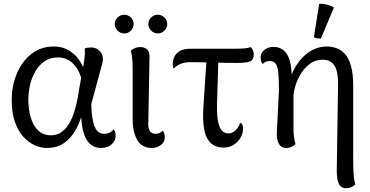

<svg xmlns="http://www.w3.org/2000/svg" viewBox="-20 -769 1956 1016"><path d="M229 14Q196 14 163.5 -0.5Q131 -15 103 -46Q75 -77 58.5 -125Q42 -173 42 -240Q42 -315 69 -379.5Q96 -444 146 -483.5Q196 -523 265 -523Q306 -523 338.5 -505.5Q371 -488 394 -458Q417 -428 429 -388L414 -336Q404 -392 370.5 -428.5Q337 -465 286 -465Q244 -465 214.5 -444Q185 -423 166 -389.5Q147 -356 138.5 -317.5Q130 -279 130 -243Q130 -190 143 -146.5Q156 -103 182.5 -78Q209 -53 249 -53Q279 -53 301.5 -67.5Q324 -82 340 -106Q356 -130 367.5 -161.5Q379 -193 386.5 -228.5Q394 -264 399 -299L423 -432Q427 -457 428.5 -477Q430 -497 428 -512Q434 -515 442.5 -516.5Q451 -518 460 -518Q483 -518 499.5 -506Q516 -494 522 -474.5Q528 -455 520 -429L463 -218Q464 -144 479.5 -102.5Q495 -61 530 -61Q547 -61 559.5 -67Q572 -73 581 -85Q592 -72 592 -51Q592 -24 570.5 -5Q549 14 514 14Q465 14 438 -30.5Q411 -75 409 -168L414 -164Q401 -116 376.5 -75Q352 -34 316 -10Q280 14 229 14Z M783 14Q731 14 706.5 -28Q682 -70 682 -137V-399Q682 -436 679.5 -460Q677 -484 672 -501Q686 -512 697.5 -516Q709 -520 724 -520Q744 -520 759 -506.5Q774 -493 771 -458L765 -129Q762 -94 771.5 -77.5Q781 -61 804 -61Q815 -61 824.5 -65.5Q834 -70 841 -78Q847 -72 849.5 -61.5Q852 -51 852 -43Q852 -17 831 -1.5Q810 14 783 14ZM638 -592Q617 -592 602 -607Q587 -622 587 -641Q587 -662 602 -676.5Q617 -691 638 -691Q658 -691 672.5 -676.5Q687 -662 687 -642Q687 -622 672.5 -607Q658 -592 638 -592ZM815 -592Q795 -592 780 -607Q765 -622 765 -641Q765 -662 780 -676.5Q795 -691 814 -691Q835 -691 850 -676.5Q865 -662 865 -642Q865 -622 850 -607Q835 -592 815 -592Z M1163 12Q1100 12 1074 -41.5Q1048 -95 1057 -213L1074 -469H1136L1129 -239Q1126 -173 1132.5 -134Q1139 -95 1153.5 -79Q1168 -63 1189 -63Q1208 -63 1224.5 -77.5Q1241 -92 1251 -119Q1260 -116 1263 -107.5Q1266 -99 1266 -88Q1266 -62 1252.5 -39.5Q1239 -17 1216 -2.5Q1193 12 1163 12ZM899 -406Q894 -415 894 -428Q894 -451 903.5 -470Q913 -489 933.5 -500Q954 -511 986 -511H1211Q1253 -511 1274.5 -513Q1296 -515 1307 -520Q1313 -515 1318 -504Q1323 -493 1323 -482Q1323 -453 1304 -444.5Q1285 -436 1238 -436Q1167 -436 1105.5 -438Q1044 -440 988 -440Q961 -440 939.5 -432.5Q918 -425 899 -406Z M1812 227Q1791 227 1780 214Q1769 201 1765.5 180Q1762 159 1762 133L1769 -326Q1769 -369 1761 -396.5Q1753 -424 1735 -438.5Q1717 -453 1687 -453Q1650 -453 1621.5 -432.5Q1593 -412 1573.5 -381Q1554 -350 1543.5 -316Q1533 -282 1533 -254V-95Q1533 -63 1536 -42.5Q1539 -22 1544 -6Q1535 1 1523 7.5Q1511 14 1494 14Q1468 14 1455.5 -8.5Q1443 -31 1445 -71L1456 -289Q1456 -341 1453.5 -376Q1451 -411 1441 -428.5Q1431 -446 1407 -446Q1394 -446 1385 -441.5Q1376 -437 1370 -430Q1365 -436 1362 -445.5Q1359 -455 1359 -464Q1359 -489 1379 -505Q1399 -521 1428 -521Q1457 -521 1479.5 -504Q1502 -487 1514 -446Q1526 -405 1523 -330L1508 -335Q1530 -402 1562 -443Q1594 -484 1631.5 -503.5Q1669 -523 1708 -523Q1734 -523 1759.5 -514.5Q1785 -506 1805 -484Q1825 -462 1837 -421Q1849 -380 1849 -316V64Q1849 88 1849.5 115.5Q1850 143 1852.5 167.5Q1855 192 1860 207Q1855 213 1841.5 220Q1828 227 1812 227ZM1678 -565Q1669 -565 1657.5 -566.5Q1646 -568 1641 -572L1669 -749Q1689 -750 1712 -744Q1735 -738 1747 -729Z"/></svg>

Font: Arima Thin Medium
Style: Regular
Weight: 500
Version: Version 1.100